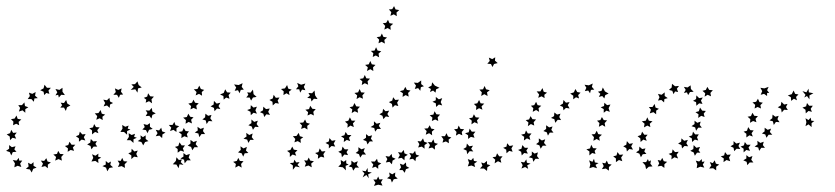

<svg xmlns="http://www.w3.org/2000/svg" viewBox="-37 -568 2739 630"><path d="M244 -128 238 -118 243 -107 231 -110 222 -103V-114L212 -121L222 -125L225 -136L233 -127ZM210 -93 202 -84 206 -73 195 -76 185 -70 186 -81 176 -89 187 -92 191 -103 198 -93ZM172 -62 164 -53 166 -41 155 -46 144 -41 147 -53 138 -61 150 -63 154 -73 160 -63ZM130 -35 120 -28V-16L111 -23L99 -20L104 -31L97 -41L108 -40L115 -49L119 -38ZM83 -18 72 -14 67 -2 61 -12 48 -14 57 -22 55 -34 65 -29 73 -36V-24ZM33 -20 21 -24 10 -19 12 -32 5 -43 17 -41 25 -50 26 -41H36L29 -31ZM0 -58 -5 -69 -17 -73 -7 -80V-92L2 -85L14 -88L10 -78L17 -70L5 -69ZM-4 -108 -5 -120 -15 -127 -4 -131 0 -142 6 -132 18 -133 11 -124 16 -113 4 -116ZM6 -157 7 -169 -1 -177 11 -179 17 -189 21 -178 33 -176 24 -168 26 -157 16 -162ZM25 -202 29 -214 23 -223H35L43 -232L45 -220L56 -216L46 -210V-198L37 -206ZM54 -243 61 -253 58 -264 69 -260 80 -266 78 -254 87 -246 76 -245 74 -234 66 -243ZM95 -272 106 -278 109 -290 117 -280H130L122 -271L125 -260L115 -263L108 -256L106 -267ZM145 -276 158 -273 168 -280V-267L176 -256L164 -257L156 -248L154 -257L145 -255L151 -265ZM180 -240 184 -228 194 -222 183 -216 179 -204 173 -215H161L167 -223L162 -231L173 -230Z M551 -154 542 -147V-135L532 -142L521 -138L525 -149L517 -158H529L535 -168L539 -157ZM506 -133 496 -127 495 -115 486 -123 474 -121 480 -131 474 -142 485 -140 492 -149 495 -137ZM450 -105 439 -102 433 -91 427 -102 415 -105 425 -112 424 -124 432 -118 441 -124V-112ZM380 -126 370 -135H358L365 -146L364 -158L374 -152L385 -156L382 -146L391 -143L380 -138ZM394 -291 406 -292 414 -301 418 -289 428 -281 416 -278 414 -264 407 -275 392 -273 402 -283ZM449 -262 456 -252 468 -251 460 -242 462 -229 452 -236 441 -231 443 -241 435 -247 446 -251ZM461 -214 463 -202 474 -196 463 -191 460 -179 453 -188 441 -187 447 -197 441 -206 453 -205ZM455 -164V-152L464 -145L452 -142L447 -131L442 -141L430 -143L438 -151L434 -161L446 -158ZM415 -74 410 -63 415 -52 403 -54 394 -46V-58L384 -65L394 -69L395 -80L404 -71ZM381 -38 372 -29 373 -17 362 -23 350 -20 355 -31 349 -41 359 -40 364 -50 369 -39ZM334 -19 322 -17 315 -6 311 -18 299 -23 310 -28V-40L318 -33L327 -38L325 -27ZM286 -33 276 -40 263 -38 269 -50 265 -62 276 -57 286 -64 285 -54 295 -51 285 -45ZM263 -78 260 -89 249 -94 259 -100 261 -112 269 -104 281 -105 276 -96 282 -87H270ZM265 -127V-140L256 -147L268 -150L272 -161L278 -151L290 -150L282 -141L286 -131L275 -135ZM279 -175 282 -187 274 -196 286 -197 293 -207 297 -195 308 -192 299 -185 300 -174 290 -180ZM303 -219 308 -230 302 -241 314 -239 322 -247 324 -235 334 -230 324 -225 323 -214 314 -222ZM335 -257 343 -266 340 -278 351 -273 362 -278 360 -267 367 -258 357 -257 353 -247 347 -257ZM401 -99 391 -108H379L386 -119L385 -131L395 -125L406 -129L403 -119L412 -116L401 -111Z M1064 -108 1058 -97 1063 -87 1051 -89 1042 -81V-93L1031 -99L1042 -104L1044 -115L1052 -106ZM1031 -72 1024 -62 1027 -51 1016 -54 1006 -47 1007 -59 997 -66 1008 -69 1012 -81 1019 -71ZM993 -39 984 -31 986 -19 975 -25 963 -21 967 -32 961 -42 971 -41 976 -51 981 -41ZM947 -19 933 -22 924 -11V-25L914 -33L926 -34L929 -44L935 -35L946 -36L939 -27ZM914 -53V-66L905 -73L916 -76L922 -87L927 -77L939 -75L931 -67L935 -57L923 -61ZM929 -101 932 -112 924 -121 936 -122 943 -132 947 -121 958 -118 949 -111 950 -99 940 -105ZM951 -145 954 -156 946 -165 958 -166 964 -176 969 -165 980 -162 971 -155 972 -143 962 -149ZM972 -189 974 -200 965 -208 977 -210 981 -221 988 -211 999 -210 991 -201 993 -189 983 -194ZM985 -235 983 -245 971 -247 980 -254 975 -263 987 -262 995 -271 997 -255 1005 -243 993 -244ZM965 -272 954 -274 948 -264 945 -275H934L942 -285L938 -296L951 -290L965 -294L960 -283ZM920 -274 911 -267 913 -256 903 -262 893 -256 894 -268 885 -276 898 -278 905 -289 909 -277ZM880 -248 874 -238 878 -228 867 -230 858 -222 857 -234 847 -240 858 -245 861 -257 868 -247ZM848 -212 843 -201 849 -191 837 -193 830 -184 827 -195 816 -200 826 -206 827 -218 836 -210ZM809 -172 805 -161 812 -151 800 -152 793 -142 789 -153 778 -157 788 -164V-176L797 -168ZM792 -130 789 -118 796 -109H784L778 -99L774 -110L762 -113L772 -120L771 -132L781 -125ZM773 -86 770 -74 778 -66 766 -65 761 -54 756 -65 744 -68 753 -76 752 -88 762 -81ZM735 -18 737 -30 728 -37 740 -40 745 -50 750 -40 762 -39 754 -30 756 -18 746 -24ZM786 -190 785 -201 774 -207 785 -211 786 -223 795 -215 806 -218 801 -206 806 -195 795 -198ZM787 -238 782 -248H771L778 -257L774 -265L785 -264L793 -274L795 -259L805 -250L793 -248ZM763 -274 753 -273 749 -262 744 -272 733 -270 738 -281 731 -291 746 -289 759 -295 756 -283ZM720 -264 713 -256 716 -244 705 -248 697 -241 696 -253 685 -258 697 -263 702 -275 708 -265ZM686 -231 680 -220 686 -210 675 -212 667 -203 665 -214 654 -219 664 -225 665 -237 674 -228ZM657 -191 653 -180 660 -170 648 -171 641 -161 638 -173 627 -176 636 -183 637 -195 646 -188ZM632 -149 629 -138 636 -128H624L617 -118L614 -130L602 -133L612 -140L611 -152L621 -145ZM609 -106 605 -95 613 -85H601L594 -75L590 -86L579 -90L588 -97V-109L598 -102ZM586 -63 582 -51 589 -42H577L569 -32L567 -44L555 -48L565 -54V-66L574 -59ZM549 -16 542 -28 530 -29 540 -40 542 -52 550 -43 560 -45 556 -36 565 -27 552 -29ZM546 -67V-79L537 -86L548 -89L552 -101L559 -91H570L563 -81L567 -70L556 -74ZM558 -115 559 -127 549 -135 561 -137 566 -148 572 -138 583 -137 576 -128 579 -117 568 -121ZM572 -162 573 -174 564 -182 576 -184 581 -195 587 -185 598 -183 590 -175 593 -163 582 -168ZM588 -209 590 -220 581 -228 593 -231 598 -241 603 -231 615 -229 607 -221 609 -209 598 -214ZM605 -255 608 -266 599 -275 611 -276 617 -287 622 -276 633 -273 625 -266 626 -254 616 -260Z M1486 -144 1478 -135 1480 -124 1469 -129 1459 -123 1461 -135 1453 -144 1464 -145 1468 -156 1474 -145ZM1444 -117 1435 -110 1436 -98 1426 -104 1415 -100 1418 -111 1411 -121H1423L1428 -131L1433 -120ZM1400 -96 1390 -89V-77L1381 -84L1369 -81L1374 -92L1367 -102L1379 -101L1385 -111L1389 -99ZM1301 -60 1291 -54 1290 -42 1281 -50 1269 -48 1275 -59 1269 -69 1280 -67 1288 -76 1290 -65ZM1261 -47 1251 -41 1249 -29 1241 -37 1229 -35 1234 -46 1228 -56 1240 -54 1248 -63 1250 -52ZM1214 -32 1204 -25V-14L1195 -21L1184 -17L1188 -28L1180 -38H1193L1200 -47L1203 -36ZM1169 -17 1170 -4 1183 -2 1171 4 1173 17 1165 6 1153 14 1159 1 1151 -8 1163 -6ZM1188 21H1199L1204 11L1208 21L1219 20L1213 30L1218 41L1204 38L1190 42L1195 31ZM1233 17 1242 10 1240 -2 1250 4 1260 -2 1259 10 1268 18 1255 20 1249 31 1245 20ZM1273 -10 1279 -19 1275 -31 1286 -27 1295 -35 1296 -23 1306 -17 1295 -13 1291 -1 1284 -10ZM1306 -45 1312 -56 1306 -66 1318 -64 1325 -73 1328 -61 1339 -57 1328 -51 1326 -39 1318 -47ZM1335 -84 1339 -95 1333 -105 1344 -104 1351 -114 1355 -103 1366 -99 1356 -92V-80L1347 -87ZM1360 -126 1363 -138 1355 -146 1367 -147 1373 -157 1378 -146 1389 -144 1380 -136 1381 -124 1371 -131ZM1380 -171 1382 -182 1373 -190 1385 -192 1389 -203 1395 -193 1407 -192 1399 -183 1401 -171 1391 -176ZM1394 -217 1393 -229 1382 -234 1393 -239V-250L1403 -242L1414 -246L1409 -233L1414 -222L1403 -225ZM1392 -264 1384 -271 1374 -266 1377 -276 1368 -281 1379 -287 1381 -298 1390 -287 1405 -280 1394 -275ZM1354 -285 1344 -282 1342 -270 1335 -279 1324 -276 1328 -287 1321 -297 1334 -296 1345 -304V-292ZM1310 -271 1302 -263 1304 -251 1294 -256 1284 -250 1285 -262 1275 -269 1287 -272 1293 -283 1298 -273ZM1272 -241 1266 -231 1270 -220 1259 -223 1251 -215 1249 -227 1239 -233 1250 -238 1253 -249 1260 -240ZM1240 -205 1234 -194 1240 -184 1229 -186 1221 -177 1218 -188 1208 -193 1218 -199 1220 -211 1228 -203ZM1211 -165 1206 -155 1213 -145H1201L1194 -136L1191 -148L1179 -151L1190 -158V-170L1199 -162ZM1184 -124 1180 -113 1187 -104H1176L1169 -94L1165 -105L1154 -109L1164 -116V-128L1173 -121ZM1160 -82 1156 -71 1164 -61H1152L1145 -51L1141 -62L1130 -66L1139 -73V-85L1149 -78ZM1137 -39 1133 -27 1141 -18H1129L1122 -8L1118 -19L1107 -22L1116 -29V-41L1125 -34ZM1098 -9 1088 -19 1073 -21 1082 -30 1081 -43 1091 -37 1099 -43V-32L1107 -28L1097 -24ZM1085 -52 1083 -64 1073 -70 1084 -75 1087 -87 1094 -78H1106L1100 -69L1105 -59L1093 -61ZM1091 -102 1092 -114 1082 -121 1093 -124 1097 -135 1104 -125H1116L1108 -116L1112 -105L1101 -109ZM1103 -149 1104 -161 1095 -169 1106 -172 1111 -183 1117 -172H1129L1121 -163L1124 -151L1113 -156ZM1117 -197 1119 -209 1110 -216 1121 -219 1126 -230 1132 -219 1144 -218 1136 -209 1138 -198 1127 -203ZM1133 -243 1135 -255 1126 -263 1138 -265 1143 -276 1148 -265 1160 -264 1152 -255 1154 -244 1143 -249ZM1150 -289 1152 -301 1143 -309 1155 -311 1160 -322 1165 -311 1177 -310 1169 -301 1171 -290 1160 -295ZM1167 -335 1170 -347 1161 -355 1173 -357 1178 -368 1183 -357 1195 -355 1187 -347 1188 -335 1178 -341ZM1186 -381 1188 -393 1180 -401 1192 -402 1197 -413 1202 -402 1214 -400 1205 -392 1207 -380 1196 -386ZM1205 -426 1207 -438 1199 -446 1211 -448 1216 -458 1221 -447 1233 -445 1224 -437 1226 -425 1215 -431ZM1224 -471 1227 -483 1219 -492 1230 -493 1236 -503 1241 -492 1253 -490 1244 -482 1245 -470 1235 -476ZM1244 -516 1247 -528 1239 -537 1250 -538 1256 -548 1261 -537 1273 -535 1264 -527 1265 -515 1255 -521Z M1561 -40V-29L1572 -26L1562 -19L1561 -7L1551 -15H1538L1546 -24L1542 -35L1551 -32ZM1516 -50 1518 -40 1529 -38 1519 -31 1522 -20 1510 -25 1498 -22 1502 -34 1498 -46 1509 -42ZM1594 -65 1601 -55H1612L1605 -46L1608 -34L1597 -39L1586 -32L1588 -44L1579 -52L1590 -54ZM1495 -97 1503 -88 1515 -90 1509 -80 1516 -71 1504 -72 1496 -62 1494 -74 1483 -79 1493 -85ZM1627 -98 1635 -89 1647 -91 1641 -81 1645 -70 1634 -73 1625 -65 1624 -77 1614 -83 1625 -87ZM1504 -146 1511 -136H1523L1516 -127L1520 -116L1508 -119L1499 -112V-124L1489 -131L1501 -134ZM1518 -193 1524 -183 1536 -182 1528 -173 1531 -162 1520 -167 1510 -160 1511 -172 1502 -180 1513 -182ZM1535 -240 1540 -229 1552 -228 1543 -219 1546 -208 1535 -213 1525 -207 1526 -219 1518 -227 1529 -229ZM1553 -286 1558 -275 1570 -272 1561 -265 1563 -253 1552 -259 1542 -253 1544 -265 1536 -274 1548 -275ZM1596 -361 1584 -358 1579 -348 1574 -358 1562 -359 1570 -368 1567 -379 1578 -374 1588 -380 1587 -369Z M2040 -98 2034 -88 2040 -77 2028 -79 2020 -71 2018 -82 2008 -88 2018 -93 2020 -105 2028 -96ZM2008 -61 2001 -51 2005 -39 1994 -43 1984 -36V-48L1975 -55L1986 -58L1989 -69L1996 -60ZM1970 -28 1961 -20V-8L1951 -15L1938 -13L1944 -23L1939 -34L1949 -32L1954 -41L1959 -30ZM1922 -16 1909 -20 1897 -16 1900 -29 1896 -42 1907 -37 1912 -47 1915 -35 1927 -33 1917 -27ZM1897 -58V-71L1887 -78L1899 -81L1903 -93L1909 -82L1921 -81L1914 -73L1917 -63L1906 -66ZM1910 -106 1912 -118 1904 -127 1915 -128 1921 -139 1926 -128 1938 -126 1929 -118 1931 -106 1921 -112ZM1928 -152 1930 -164 1922 -172 1933 -174 1938 -184 1944 -174 1955 -173 1947 -164 1949 -152 1939 -158ZM1944 -198V-210L1934 -216L1945 -220L1946 -231L1955 -223L1966 -225L1960 -213L1964 -201L1953 -205ZM1946 -245 1939 -253 1928 -250 1933 -260 1925 -267 1937 -270 1941 -281 1948 -268 1960 -261 1949 -256ZM1913 -274 1902 -273 1899 -262 1893 -271 1882 -269 1887 -280 1881 -290 1895 -288 1908 -294 1905 -283ZM1868 -264 1860 -256 1863 -245 1853 -249 1844 -242V-254L1834 -261L1846 -265L1851 -276L1857 -266ZM1832 -233 1826 -223 1832 -212 1820 -214 1812 -206 1810 -217 1800 -222 1810 -228 1812 -240 1820 -231ZM1802 -195 1798 -184 1804 -174 1793 -175 1785 -165 1782 -177 1771 -181 1781 -187 1782 -199 1791 -192ZM1776 -153 1772 -142 1779 -133H1767L1761 -123L1757 -134L1746 -138L1755 -145V-157L1765 -150ZM1752 -111 1748 -99 1756 -90H1744L1737 -80L1733 -91L1722 -95L1731 -102V-114L1741 -107ZM1728 -68 1725 -56 1732 -47H1720L1713 -37L1710 -49L1698 -52L1708 -59V-71L1717 -64ZM1696 -14 1686 -20 1674 -15 1678 -26 1672 -37 1683 -35 1690 -45 1692 -34 1704 -31 1693 -26ZM1675 -58 1673 -70 1663 -76 1674 -80 1677 -92 1685 -83H1696L1690 -74L1695 -64L1683 -66ZM1682 -107 1683 -119 1673 -126 1685 -129 1689 -140 1695 -130H1707L1700 -121L1703 -109L1692 -114ZM1695 -154 1697 -166 1688 -174 1699 -176 1704 -187 1710 -177 1722 -176 1714 -167 1716 -156 1705 -161ZM1711 -201 1713 -213 1705 -221 1716 -223 1722 -234 1727 -223 1739 -221 1730 -213 1732 -201 1722 -207ZM1729 -247 1732 -258 1724 -268H1736L1743 -279L1747 -267L1758 -264L1749 -257L1750 -246L1740 -252Z M2308 -42 2312 -31 2323 -28 2313 -21V-9L2303 -16L2290 -15L2297 -25L2292 -36L2302 -33ZM2266 -46V-37L2275 -38L2269 -28L2274 -18L2261 -21L2249 -16L2251 -29L2246 -41L2257 -38ZM2089 -46 2092 -38 2099 -42 2097 -31 2104 -22 2092 -21 2083 -13 2080 -26 2071 -36H2083ZM2136 -50 2141 -39 2152 -37 2143 -29V-17L2133 -24L2121 -22L2126 -32L2121 -43L2131 -41ZM2342 -69 2349 -60 2361 -61 2355 -51 2359 -39 2347 -43 2337 -36 2338 -48 2328 -55 2339 -58ZM2170 -78 2178 -69 2190 -70 2183 -60 2188 -48 2176 -52 2166 -45 2167 -57 2157 -63 2168 -67ZM2061 -87 2070 -79 2081 -81 2077 -71 2084 -63 2072 -62 2066 -52 2061 -64 2050 -68 2060 -75ZM2239 -92 2248 -83 2260 -86 2255 -75 2261 -67H2250L2243 -57L2239 -68L2228 -73L2238 -79ZM2370 -105 2379 -97 2391 -100 2386 -89 2392 -79 2380 -80 2372 -72 2370 -83 2360 -88 2370 -94ZM2199 -114 2208 -106 2220 -109 2215 -98 2221 -88 2209 -89 2201 -81 2199 -92 2188 -97 2198 -103ZM2237 -136 2244 -127H2256L2250 -118L2254 -107L2243 -110L2234 -102L2233 -114L2223 -120L2234 -124ZM2070 -136 2077 -126H2088L2081 -117L2085 -106L2074 -110L2065 -102L2064 -114L2055 -121L2066 -125ZM2242 -172 2251 -165 2262 -169 2259 -158 2266 -149H2254L2247 -139L2244 -150L2232 -154L2242 -161ZM2087 -183 2092 -172 2104 -170 2095 -162 2097 -151 2087 -156 2076 -150 2078 -162 2069 -170 2082 -172ZM2260 -215 2267 -205 2279 -204 2272 -195 2275 -184 2264 -188 2254 -181 2255 -193 2245 -200 2256 -203ZM2111 -227 2114 -215 2125 -211 2116 -205V-193L2107 -200L2095 -196L2099 -208L2092 -217H2104ZM2248 -255 2257 -246 2269 -248 2263 -238 2268 -227 2257 -229 2248 -221 2247 -233 2237 -237 2247 -243ZM2144 -265V-253L2154 -246L2143 -243L2142 -232L2133 -240L2122 -238L2127 -249L2122 -260L2134 -257ZM2284 -283 2290 -273 2302 -272 2294 -263 2296 -252 2285 -257 2275 -251 2277 -262 2268 -270 2279 -273ZM2229 -288 2230 -276 2239 -267 2227 -266 2221 -256 2217 -265 2207 -263 2213 -273 2207 -283 2219 -281ZM2168 -293 2178 -285 2191 -286 2184 -277 2188 -266 2178 -268 2173 -259 2169 -270 2158 -273 2167 -281Z M2626 -151 2616 -160 2606 -154 2609 -167 2606 -180 2616 -174 2623 -182 2625 -172 2635 -171 2626 -164ZM2607 -196 2606 -208 2596 -215 2608 -219 2611 -230 2618 -221H2630L2623 -211L2627 -201L2616 -204ZM2619 -242 2611 -253 2602 -248 2606 -257 2596 -269 2609 -265 2616 -277 2617 -265 2632 -262 2619 -255ZM2583 -258 2575 -250 2578 -239 2568 -244 2559 -237 2558 -249 2548 -255 2561 -259 2567 -271 2572 -260ZM2547 -227 2542 -217 2548 -207 2536 -208 2528 -199 2526 -211 2515 -216 2525 -222 2527 -234 2536 -225ZM2518 -188 2514 -177 2521 -167 2509 -168 2502 -158 2499 -170 2488 -173 2497 -180 2498 -192 2507 -185ZM2493 -146 2489 -135 2497 -126H2485L2478 -116L2474 -127L2463 -130L2472 -137V-149L2482 -142ZM2469 -103 2466 -92 2473 -83H2461L2454 -73L2451 -84L2439 -87L2449 -94L2448 -106L2458 -99ZM2432 -56 2428 -44 2435 -35H2423L2415 -26L2413 -37L2402 -42L2412 -48V-59L2421 -52ZM2403 -68V-80L2393 -87L2404 -91L2407 -102L2414 -93H2426L2419 -84L2424 -73L2412 -76ZM2412 -117V-129L2403 -136L2414 -139L2418 -151L2425 -141L2436 -140L2429 -131L2433 -120L2422 -124ZM2424 -165 2425 -177 2416 -185 2427 -187 2432 -198 2438 -188 2450 -187 2442 -178 2445 -167 2434 -171ZM2439 -212 2441 -224 2432 -232 2444 -234 2450 -244 2455 -233 2466 -231 2458 -223 2460 -212 2449 -217ZM2459 -257 2464 -269 2458 -280 2471 -278 2485 -283 2480 -272 2487 -263H2480V-253L2470 -260Z"/></svg>

Font: Santa christmas start
Style: Regular
Weight: 400
Designer: MUHAMMAD YONI
Version: Version 001.000